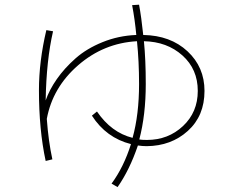

<svg xmlns="http://www.w3.org/2000/svg" viewBox="-20 -761 1040 811"><path d="M144.5 -379.9Q144.5 -502 175.8 -633.8L204.1 -628.9Q175.8 -506.8 172.9 -336.9Q188.5 -381.8 220.2 -427.2Q252 -472.7 298.8 -514.2Q345.7 -555.7 413.1 -583Q480.5 -610.4 555.7 -613.3Q549.8 -677.7 538.1 -739.3L567.4 -741.2Q577.1 -689.5 585 -613.3Q700.2 -611.3 772 -544.4Q843.8 -477.5 843.8 -377Q843.8 -271.5 773.4 -208Q703.1 -144.5 599.6 -143.6Q582 -143.6 562.5 -146.5Q527.3 -43 476.6 29.3L451.2 14.6Q502.9 -55.7 533.2 -152.3Q428.7 -178.7 368.2 -272.5L389.6 -290Q450.2 -201.2 540 -178.7Q567.4 -277.3 567.4 -406.2Q567.4 -502 558.6 -586.9Q418 -579.1 310.1 -485.4Q202.1 -391.6 177.7 -258.8Q184.6 -164.1 201.2 -87.9L172.9 -81.1Q144.5 -212.9 144.5 -379.9ZM587.9 -586.9Q595.7 -508.8 595.7 -406.2Q595.7 -275.4 568.4 -171.9Q578.1 -169.9 600.6 -169.9Q690.4 -169.9 752.9 -228.5Q815.4 -287.1 815.4 -377Q815.4 -468.8 750.5 -526.9Q685.5 -585 587.9 -586.9Z"/></svg>

Font: Gothic A1 Thin
Style: Regular
Weight: 250
Designer: HanYang I&C Co.,Ltd.
Foundry: HanYang I&C Co.,Ltd.
Version: Version 2.50